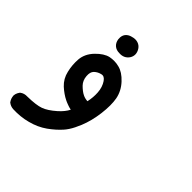

<svg xmlns="http://www.w3.org/2000/svg" viewBox="-180 -391 844 844"><g transform="rotate(45 242.0 30.5)"><path d="M24.9 329.1Q8.8 327.6 -2.9 318.4L-4.4 317.4L-4.9 316.4Q-9.8 309.6 -12.5 302Q-15.1 294.4 -15.6 285.6V285.2V284.2Q-15.1 279.3 -13.7 274.7Q-12.2 270 -10 265.9Q-7.8 261.7 -4.9 257.8L-3.9 256.8L-2.9 255.9Q11.2 245.1 31.2 246.1Q85.4 245.1 110.8 235.8Q136.7 226.6 169.4 197.8Q195.3 174.8 206.5 151.9Q201.7 150.9 197.3 149.7Q192.9 148.4 188.5 147Q184.1 145.5 179.7 143.8Q175.3 142.1 171.1 140.4Q167 138.7 163.1 136.7Q138.2 124.5 113.3 102.1Q100.6 90.3 92 75.4Q83.5 60.5 79.6 43Q71.3 8.8 73.7 -26.9Q76.7 -64.9 106.4 -95.7Q135.7 -126 163.6 -132.3Q170.4 -133.8 177.2 -134.3Q184.1 -134.8 190.9 -134.8Q197.8 -134.8 204.8 -133.8Q211.9 -132.8 219.2 -130.9Q248.5 -124 276.9 -93.5Q305.2 -63 312.5 -24.9Q319.3 12.2 312.5 66.9Q305.7 120.6 287.6 165Q281.2 180.2 274.9 192.9Q268.6 205.6 261.5 216.3Q254.4 227.1 246.6 235.8Q224.1 261.2 191.4 284.7Q157.7 308.6 114.3 319.8Q92.8 325.7 70.3 327.9Q47.9 330.1 24.9 329.1ZM231.9 73.7Q238.8 43.5 236.8 14.2Q235.8 -1.5 231.4 -14.9Q227.1 -28.3 219.7 -39.1Q207.5 -57.1 192.4 -53.7Q173.8 -49.8 160.6 -37.1Q148.9 -25.4 150.9 -1.5Q152.8 23.9 168.9 40.5Q177.7 49.3 186.3 55.9Q194.8 62.5 203.1 66.4Q215.8 72.8 231.9 73.7ZM182.1 -174.8Q162.6 -174.8 150.4 -185.3Q138.2 -195.8 135.3 -214.4Q133.8 -227.1 137.2 -237.3Q140.6 -247.6 149.2 -254.6Q157.7 -261.7 170.4 -264.6Q188 -270 203.1 -265.4Q218.3 -260.7 227.1 -247.1Q235.4 -233.9 235.6 -220.7Q235.8 -207.5 228 -195.8Q211.9 -172.9 182.1 -174.8Z"/></g></svg>

Font: NaikaiFont
Style: Bold
Weight: 700
Version: Version 1.89